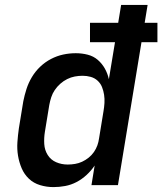

<svg xmlns="http://www.w3.org/2000/svg" viewBox="-20 -755 662 783"><path d="M198 8Q170 8 143.5 0Q117 -8 98 -26Q79 -44 68.5 -68.5Q58 -93 53.5 -120Q49 -147 51 -175.5Q53 -204 57 -232L75 -342Q80 -367 88 -392Q96 -417 110 -440.5Q124 -464 144 -483Q164 -502 188 -514.5Q212 -527 237.5 -532.5Q263 -538 289 -538Q314 -538 337.5 -532Q361 -526 378.5 -511Q396 -496 407.5 -475.5Q419 -455 424 -432L449 -583H347V-662H462L474 -735H582L570 -662H622V-583H557L461 0H353L366 -80Q352 -59 333 -41.5Q314 -24 292 -12.5Q270 -1 246 3.5Q222 8 198 8ZM256 -84Q271 -84 286 -86.5Q301 -89 315 -95.5Q329 -102 341.5 -112Q354 -122 363 -135Q372 -148 377 -162Q382 -176 384 -191L402 -301Q405 -318 406 -335Q407 -352 404.5 -368.5Q402 -385 396 -400Q390 -415 378 -426Q366 -437 350 -441.5Q334 -446 317 -446Q301 -446 285 -443Q269 -440 254 -432.5Q239 -425 226 -413.5Q213 -402 203.5 -388Q194 -374 189 -358.5Q184 -343 181 -327L163 -217Q159 -192 160.5 -167.5Q162 -143 174.5 -123Q187 -103 209 -93.5Q231 -84 256 -84Z"/></svg>

Font: Iosevka Curly SmBdExObl
Style: Regular
Weight: 600
Width: 7
Italic angle: -9°
Monospace: yes
Designer: Belleve Invis
Foundry: Belleve Invis
Version: Version 11.1.0; ttfautohint (v1.8.3)